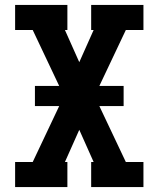

<svg xmlns="http://www.w3.org/2000/svg" viewBox="-20 -755 640 775"><path d="M41 0V-101H112L219 -327H121V-408H219L112 -634H41V-735H252V-634H242L300 -504L358 -634H348V-735H559V-634H488L381 -408H479V-327H381L488 -101H559V0H348V-101H358L300 -231L242 -101H252V0Z"/></svg>

Font: Iosevka Etoile
Style: Bold
Weight: 700
Designer: Belleve Invis
Foundry: Belleve Invis
Version: Version 28.1.0; ttfautohint (v1.8.4)